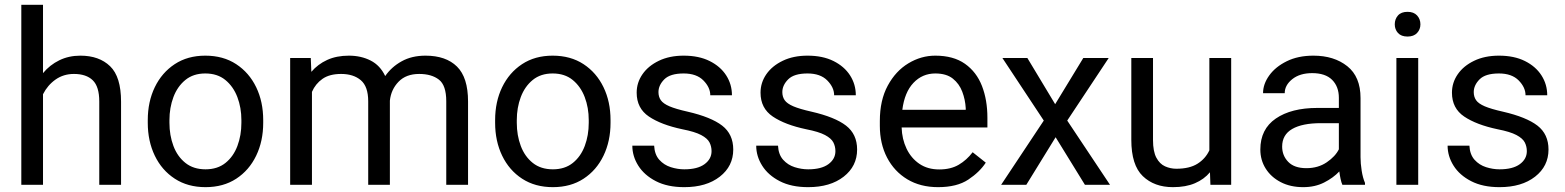

<svg xmlns="http://www.w3.org/2000/svg" viewBox="-20 -770 6521 800"><path d="M159.2 -750V-465.3Q187.5 -499.5 227.1 -518.8Q266.6 -538.1 314.9 -538.1Q393.1 -538.1 438.7 -494.1Q484.4 -450.2 484.4 -346.2V0H393.6V-347.2Q393.6 -409.2 366.5 -435.5Q339.4 -461.9 288.1 -461.9Q244.6 -461.9 211.4 -438.5Q178.2 -415 159.2 -377.4V0H68.8V-750Z M595.7 -258.3V-269.5Q595.7 -346.2 625 -406.7Q654.3 -467.3 708 -502.7Q761.7 -538.1 835.4 -538.1Q910.2 -538.1 964.1 -502.7Q1018.1 -467.3 1047.4 -406.7Q1076.7 -346.2 1076.7 -269.5V-258.3Q1076.7 -182.1 1047.4 -121.3Q1018.1 -60.5 964.4 -25.4Q910.6 9.8 836.4 9.8Q762.2 9.8 708.3 -25.4Q654.3 -60.5 625 -121.3Q595.7 -182.1 595.7 -258.3ZM686 -269.5V-258.3Q686 -206.1 702.6 -161.9Q719.2 -117.7 752.7 -91.1Q786.1 -64.5 836.4 -64.5Q886.2 -64.5 919.4 -91.1Q952.6 -117.7 969.2 -161.9Q985.8 -206.1 985.8 -258.3V-269.5Q985.8 -321.3 969 -365.5Q952.1 -409.7 918.9 -436.8Q885.7 -463.9 835.4 -463.9Q785.6 -463.9 752.4 -436.8Q719.2 -409.7 702.6 -365.5Q686 -321.3 686 -269.5Z M1401.4 -461.9Q1353 -461.9 1323.7 -441.4Q1294.4 -420.9 1279.8 -387.2V0H1189V-528.3H1274.9L1277.3 -470.7Q1304.2 -502.4 1343.3 -520.3Q1382.3 -538.1 1433.6 -538.1Q1484.4 -538.1 1524.2 -517.8Q1564 -497.6 1585 -453.1Q1611.3 -491.2 1653.6 -514.6Q1695.8 -538.1 1752.9 -538.1Q1837.9 -538.1 1884 -492.7Q1930.2 -447.3 1930.2 -347.2V0H1839.4V-348.1Q1839.4 -414.6 1808.8 -438.2Q1778.3 -461.9 1726.6 -461.9Q1671.9 -461.9 1640.6 -429.4Q1609.4 -397 1604.5 -350.6V0H1514.2V-347.7Q1514.2 -409.7 1483.4 -435.8Q1452.6 -461.9 1401.4 -461.9Z M2043 -258.3V-269.5Q2043 -346.2 2072.3 -406.7Q2101.6 -467.3 2155.3 -502.7Q2209 -538.1 2282.7 -538.1Q2357.4 -538.1 2411.4 -502.7Q2465.3 -467.3 2494.6 -406.7Q2523.9 -346.2 2523.9 -269.5V-258.3Q2523.9 -182.1 2494.6 -121.3Q2465.3 -60.5 2411.6 -25.4Q2357.9 9.8 2283.7 9.8Q2209.5 9.8 2155.5 -25.4Q2101.6 -60.5 2072.3 -121.3Q2043 -182.1 2043 -258.3ZM2133.3 -269.5V-258.3Q2133.3 -206.1 2149.9 -161.9Q2166.5 -117.7 2200 -91.1Q2233.4 -64.5 2283.7 -64.5Q2333.5 -64.5 2366.7 -91.1Q2399.9 -117.7 2416.5 -161.9Q2433.1 -206.1 2433.1 -258.3V-269.5Q2433.1 -321.3 2416.3 -365.5Q2399.4 -409.7 2366.2 -436.8Q2333 -463.9 2282.7 -463.9Q2232.9 -463.9 2199.7 -436.8Q2166.5 -409.7 2149.9 -365.5Q2133.3 -321.3 2133.3 -269.5Z M2944.8 -140.1Q2944.8 -159.7 2936.3 -176.5Q2927.7 -193.4 2901.6 -207.3Q2875.5 -221.2 2823.2 -231.4Q2734.9 -250 2683.8 -284.4Q2632.8 -318.8 2632.8 -383.8Q2632.8 -425.8 2657 -460.7Q2681.2 -495.6 2725.3 -516.8Q2769.5 -538.1 2828.6 -538.1Q2892.1 -538.1 2937 -515.6Q2981.9 -493.2 3005.9 -455.8Q3029.8 -418.5 3029.8 -373H2939.5Q2939.5 -405.8 2910.9 -434.8Q2882.3 -463.9 2828.6 -463.9Q2772.5 -463.9 2748 -439.5Q2723.6 -415 2723.6 -386.2Q2723.6 -366.7 2733.4 -352.5Q2743.2 -338.4 2769.3 -327.1Q2795.4 -315.9 2845.2 -304.7Q2942.9 -282.2 2989 -246.6Q3035.2 -210.9 3035.2 -147Q3035.2 -77.6 2979.2 -33.9Q2923.3 9.8 2831.1 9.8Q2761.2 9.8 2712.9 -15.1Q2664.6 -40 2639.6 -79.6Q2614.7 -119.1 2614.7 -163.1H2705.6Q2707.5 -126 2727.1 -104.2Q2746.6 -82.5 2774.9 -73.5Q2803.2 -64.5 2831.1 -64.5Q2886.2 -64.5 2915.5 -85.9Q2944.8 -107.4 2944.8 -140.1Z M3460.9 -140.1Q3460.9 -159.7 3452.4 -176.5Q3443.8 -193.4 3417.7 -207.3Q3391.6 -221.2 3339.4 -231.4Q3251 -250 3200 -284.4Q3148.9 -318.8 3148.9 -383.8Q3148.9 -425.8 3173.1 -460.7Q3197.3 -495.6 3241.5 -516.8Q3285.6 -538.1 3344.7 -538.1Q3408.2 -538.1 3453.1 -515.6Q3498 -493.2 3522 -455.8Q3545.9 -418.5 3545.9 -373H3455.6Q3455.6 -405.8 3427 -434.8Q3398.4 -463.9 3344.7 -463.9Q3288.6 -463.9 3264.2 -439.5Q3239.7 -415 3239.7 -386.2Q3239.7 -366.7 3249.5 -352.5Q3259.3 -338.4 3285.4 -327.1Q3311.5 -315.9 3361.3 -304.7Q3459 -282.2 3505.1 -246.6Q3551.3 -210.9 3551.3 -147Q3551.3 -77.6 3495.4 -33.9Q3439.5 9.8 3347.2 9.8Q3277.3 9.8 3229 -15.1Q3180.7 -40 3155.8 -79.6Q3130.9 -119.1 3130.9 -163.1H3221.7Q3223.6 -126 3243.2 -104.2Q3262.7 -82.5 3291 -73.5Q3319.3 -64.5 3347.2 -64.5Q3402.3 -64.5 3431.6 -85.9Q3460.9 -107.4 3460.9 -140.1Z M3888.7 9.8Q3814.9 9.8 3760.5 -22.9Q3706.1 -55.7 3676 -113.5Q3646 -171.4 3646 -245.6V-266.1Q3646 -352.5 3679 -413.3Q3711.9 -474.1 3764.9 -506.1Q3817.9 -538.1 3877 -538.1Q3952.6 -538.1 4000.7 -504.2Q4048.8 -470.2 4071.5 -411.9Q4094.2 -353.5 4094.2 -279.3V-238.8H3736.8Q3738.3 -190.4 3757.3 -150.6Q3776.4 -110.8 3810.8 -87.4Q3845.2 -64 3893.6 -64Q3941.4 -64 3974.6 -83.5Q4007.8 -103 4032.7 -135.7L4087.4 -92.3Q4062 -53.2 4014.6 -21.7Q3967.3 9.8 3888.7 9.8ZM3877 -463.9Q3823.2 -463.9 3786.1 -424.8Q3749 -385.7 3739.7 -312.5H4003.9V-319.3Q4002 -354.5 3989.5 -387.7Q3977.1 -420.9 3950.2 -442.4Q3923.3 -463.9 3877 -463.9Z M4260.7 -528.3 4376.5 -335.9 4493.7 -528.3H4599.6L4426.8 -267.6L4605 0H4500.5L4378.4 -198.2L4256.3 0H4151.4L4329.1 -267.6L4156.7 -528.3Z M5023.4 0 5021.5 -52.2Q4997.1 -22.9 4959 -6.6Q4920.9 9.8 4867.2 9.8Q4789.6 9.8 4741.7 -36.1Q4693.8 -82 4693.8 -187.5V-528.3H4784.2V-186.5Q4784.2 -139.2 4798.1 -113Q4812 -86.9 4834.5 -76.9Q4856.9 -66.9 4881.3 -66.9Q4936.5 -66.9 4969.7 -87.9Q5002.9 -108.9 5019 -143.6V-528.3H5109.9V0Z M5573.2 0Q5568.8 -9.8 5565.7 -24.7Q5562.5 -39.6 5560.5 -55.7Q5535.2 -28.8 5497.1 -9.5Q5459 9.8 5410.2 9.8Q5356.4 9.8 5316.2 -11.2Q5275.9 -32.2 5253.7 -67.6Q5231.4 -103 5231.4 -147Q5231.4 -231.9 5295.9 -276.1Q5360.4 -320.3 5469.2 -320.3H5558.6V-362.3Q5558.6 -409.2 5530.5 -437.3Q5502.4 -465.3 5447.3 -465.3Q5396 -465.3 5364.5 -440.2Q5333 -415 5333 -381.8H5242.7Q5242.7 -419.9 5268.6 -455.8Q5294.4 -491.7 5341.6 -514.9Q5388.7 -538.1 5452.6 -538.1Q5538.6 -538.1 5593.8 -494.1Q5648.9 -450.2 5648.9 -361.3V-115.2Q5648.9 -88.9 5653.6 -59.1Q5658.2 -29.3 5667.5 -7.8V0ZM5423.3 -69.3Q5472.2 -69.3 5508.1 -93.8Q5543.9 -118.2 5558.6 -147.9V-256.8H5483.9Q5406.2 -256.8 5364.3 -232.7Q5322.3 -208.5 5322.3 -159.2Q5322.3 -121.6 5347.7 -95.5Q5373 -69.3 5423.3 -69.3Z M5791.5 -668.5Q5791.5 -690.4 5804.9 -705.6Q5818.4 -720.7 5844.7 -720.7Q5870.6 -720.7 5884.5 -705.6Q5898.4 -690.4 5898.4 -668.5Q5898.4 -647.5 5884.5 -632.6Q5870.6 -617.7 5844.7 -617.7Q5818.4 -617.7 5804.9 -632.6Q5791.5 -647.5 5791.5 -668.5ZM5889.2 -528.3V0H5798.3V-528.3Z M6341.8 -140.1Q6341.8 -159.7 6333.3 -176.5Q6324.7 -193.4 6298.6 -207.3Q6272.5 -221.2 6220.2 -231.4Q6131.8 -250 6080.8 -284.4Q6029.8 -318.8 6029.8 -383.8Q6029.8 -425.8 6054 -460.7Q6078.1 -495.6 6122.3 -516.8Q6166.5 -538.1 6225.6 -538.1Q6289.1 -538.1 6334 -515.6Q6378.9 -493.2 6402.8 -455.8Q6426.8 -418.5 6426.8 -373H6336.4Q6336.4 -405.8 6307.9 -434.8Q6279.3 -463.9 6225.6 -463.9Q6169.4 -463.9 6145 -439.5Q6120.6 -415 6120.6 -386.2Q6120.6 -366.7 6130.4 -352.5Q6140.1 -338.4 6166.3 -327.1Q6192.4 -315.9 6242.2 -304.7Q6339.8 -282.2 6386 -246.6Q6432.1 -210.9 6432.1 -147Q6432.1 -77.6 6376.2 -33.9Q6320.3 9.8 6228 9.8Q6158.2 9.8 6109.9 -15.1Q6061.5 -40 6036.6 -79.6Q6011.7 -119.1 6011.7 -163.1H6102.5Q6104.5 -126 6124 -104.2Q6143.6 -82.5 6171.9 -73.5Q6200.2 -64.5 6228 -64.5Q6283.2 -64.5 6312.5 -85.9Q6341.8 -107.4 6341.8 -140.1Z"/></svg>

Font: Vazirmatn UI
Style: Regular
Weight: 400
Designer: Saber Rastikerdar
Foundry: Saber Rastikerdar
Version: Version 33.003